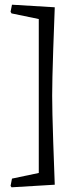

<svg xmlns="http://www.w3.org/2000/svg" viewBox="-20 -660 349 817"><path d="M202 -253Q202 -191 206.5 -55Q211 81 213 126L29 137L25 131L31 100L145 76V-579L29 -603L25 -610L31 -640L213 -629Q211 -584 206.5 -450Q202 -316 202 -253Z"/></svg>

Font: Sahitya
Style: Regular
Weight: 400
Designer: Juan Pablo del Peral
Foundry: Juan Pablo del Peral (http://www.huertatipografica.com)
Version: Version 1.001;PS 001.000;hotconv 1.0.70;makeotf.lib2.5.58329